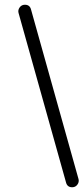

<svg xmlns="http://www.w3.org/2000/svg" viewBox="-20 -713 352 809"><path d="M311 42Q314 54 306 65Q298 76 284 76Q263 76 258 55L58 -659Q55 -671 63 -682Q71 -693 85 -693Q106 -693 111 -672Z"/></svg>

Font: RIT Ala
Style: Regular
Weight: 400
Designer: Radhakrishan VN, Aswathy J
Version: 1.0